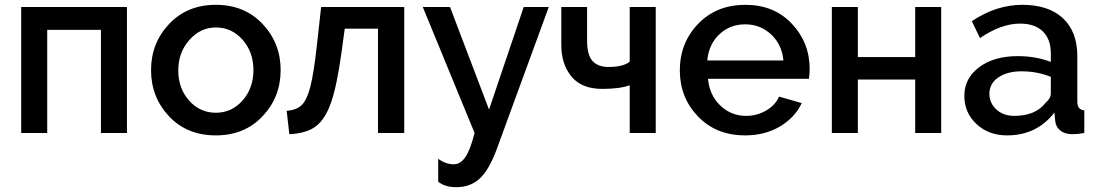

<svg xmlns="http://www.w3.org/2000/svg" viewBox="-20 -552 4560 797"><path d="M507 -523V0H399V-428H176V0H68V-523Z M876 10Q756 10 681.5 -69.5Q607 -149 607 -261Q607 -373 682 -452.5Q757 -532 876 -532Q995 -532 1070 -452.5Q1145 -373 1145 -261Q1145 -149 1070 -69.5Q995 10 876 10ZM720 -260Q720 -185 765 -134.5Q810 -84 876 -84Q942 -84 987 -135Q1032 -186 1032 -261Q1032 -336 987 -387Q942 -438 876 -438Q812 -438 766 -386Q720 -334 720 -260Z M1181 5 1170 -92Q1212 -95 1233.5 -117Q1255 -139 1269 -195Q1283 -251 1296 -369L1313 -523H1658V0H1549V-433H1411L1398 -337Q1379 -199 1355 -128.5Q1331 -58 1291.5 -28Q1252 2 1181 5Z M1799 202V107Q1830 130 1864 130Q1891 130 1911.5 100.5Q1932 71 1950 0L1735 -523H1848L2010 -97L2154 -523H2258L2041 70Q2009 155 1970.5 190Q1932 225 1874 225Q1826 225 1799 202Z M2702 -523V0H2594V-198Q2552 -183 2480 -183Q2394 -183 2352 -234.5Q2310 -286 2310 -365V-523H2417V-384Q2417 -324 2439.5 -299Q2462 -274 2506 -274Q2567 -274 2594 -296V-523Z M3073 10Q2953 10 2877.5 -68.5Q2802 -147 2802 -260Q2802 -374 2878 -453Q2954 -532 3074 -532Q3193 -532 3267 -453.5Q3341 -375 3341 -265Q3341 -252 3338 -225H2919Q2925 -157 2970 -114Q3015 -71 3077 -71Q3122 -71 3160 -93Q3198 -115 3214 -151L3308 -124Q3280 -64 3217.5 -27Q3155 10 3073 10ZM2916 -301H3232Q3226 -367 3181 -409Q3136 -451 3073 -451Q3010 -451 2966 -409.5Q2922 -368 2916 -301Z M3541 -523V-315H3779V-523H3887V0H3779V-222H3541V0H3433V-523Z M4160 10Q4084 10 4033.5 -37Q3983 -84 3983 -154Q3983 -227 4044.5 -273Q4106 -319 4204 -319Q4280 -319 4342 -295V-331Q4342 -389 4309 -421.5Q4276 -454 4214 -454Q4136 -454 4048 -394L4014 -464Q4115 -532 4224 -532Q4332 -532 4392 -476.5Q4452 -421 4452 -319V-130Q4452 -96 4481 -94V0Q4455 5 4431 5Q4400 5 4381 -10.5Q4362 -26 4360 -52L4357 -85Q4284 10 4160 10ZM4190 -71Q4279 -71 4321 -126Q4342 -144 4342 -164V-233Q4285 -256 4221 -256Q4161 -256 4124 -230.5Q4087 -205 4087 -163Q4087 -124 4116 -97.5Q4145 -71 4190 -71Z"/></svg>

Font: Raleway
Style: Regular
Weight: 600
Designer: Matt McInerney, Pablo Impallari, Rodrigo Fuenzalida
Foundry: Matt McInerney, Pablo Impallari, Rodrigo Fuenzalida
Version: Version 1.000;PS 001.001;hotconv 1.0.56; ttfautohint (v1.5)